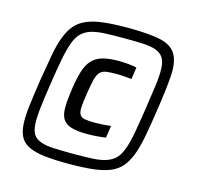

<svg xmlns="http://www.w3.org/2000/svg" viewBox="-103 -804 946 921"><g transform="rotate(15 370.0 -344.0)"><path d="M314 8Q244 8 196 2.5Q148 -3 118 -17Q88 -31 74 -56Q60 -81 57.5 -120Q55 -159 62 -214.5Q69 -270 80 -344Q92 -418 102 -473Q112 -528 127 -567Q142 -606 163.5 -631Q185 -656 219.5 -670.5Q254 -685 303.5 -690.5Q353 -696 423 -696Q529 -696 585.5 -683Q642 -670 663.5 -631.5Q685 -593 680 -524Q675 -455 658 -344Q647 -270 636.5 -214.5Q626 -159 611 -120Q596 -81 574.5 -56Q553 -31 518.5 -17Q484 -3 434 2.5Q384 8 314 8ZM322 -44Q380 -44 420 -46Q460 -48 488 -57.5Q516 -67 533.5 -85.5Q551 -104 563 -137.5Q575 -171 584 -221.5Q593 -272 604 -344Q615 -416 621.5 -466Q628 -516 626.5 -549.5Q625 -583 613 -601.5Q601 -620 576.5 -629.5Q552 -639 512.5 -641Q473 -643 415 -643Q358 -643 317.5 -641Q277 -639 249.5 -629.5Q222 -620 204.5 -601.5Q187 -583 175 -549.5Q163 -516 153.5 -466Q144 -416 133 -344Q122 -272 116 -221.5Q110 -171 111.5 -137.5Q113 -104 124.5 -85.5Q136 -67 161 -57.5Q186 -48 225.5 -46Q265 -44 322 -44ZM362 -153Q312 -153 283 -162.5Q254 -172 241.5 -193.5Q229 -215 229.5 -251.5Q230 -288 238 -342Q246 -396 257 -432Q268 -468 287.5 -490Q307 -512 338.5 -521.5Q370 -531 420 -531Q445 -531 470.5 -528.5Q496 -526 510 -522L501 -463Q482 -465 462 -466.5Q442 -468 428 -468Q394 -468 374.5 -465Q355 -462 343.5 -449Q332 -436 326 -411Q320 -386 313 -342Q306 -298 304.5 -272.5Q303 -247 310 -234.5Q317 -222 335.5 -218.5Q354 -215 388 -215Q406 -215 427.5 -216.5Q449 -218 465 -220L456 -160Q439 -157 412.5 -155Q386 -153 362 -153Z"/></g></svg>

Font: Azeri Sans SemiBold
Style: Italic
Weight: 600
Designer: Hector Gatti & Omnibus-Type (original fonts) / Cristiano Sobral (main changes and remastering)
Foundry: Omnibus-Type
Version: Version 0.07;August 21, 2020;FontCreator 13.0.0.2681 64-bit;